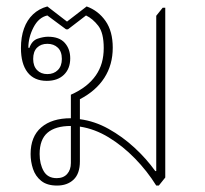

<svg xmlns="http://www.w3.org/2000/svg" viewBox="-20 -572 635 596"><path d="M157 4Q126 4 108 -10.5Q90 -25 82.5 -47.5Q75 -70 75 -94Q75 -148 108 -176.5Q141 -205 200 -205V-278Q227 -290 246 -305Q265 -320 277.5 -338Q290 -356 296 -377Q302 -398 302 -423Q302 -470 285 -492Q268 -514 247 -524L191 -481H185L127 -524Q100 -518 84 -487Q68 -456 68 -424L71 -423Q79 -446 97 -452Q115 -458 129 -458Q164 -458 181 -439Q198 -420 198 -391Q198 -359 178.5 -340Q159 -321 125 -321Q86 -321 65.5 -347.5Q45 -374 45 -423Q45 -457 54.5 -483.5Q64 -510 82.5 -527.5Q101 -545 127 -552L188 -505L249 -552Q285 -539 307.5 -507Q330 -475 330 -424Q330 -371 304 -330.5Q278 -290 228 -264V-202Q274 -196 317 -172Q360 -148 397 -114Q434 -80 462 -41H465V-523L485 -548H493V-21L473 4H465Q437 -41 399 -80Q361 -119 317.5 -145.5Q274 -172 228 -179V-71Q228 -33 208.5 -14.5Q189 4 157 4ZM156 -19Q177 -19 188.5 -32Q200 -45 200 -66V-181Q152 -181 127.5 -160Q103 -139 103 -94Q103 -63 115.5 -41Q128 -19 156 -19ZM127 -342Q147 -342 159.5 -354.5Q172 -367 172 -389Q172 -412 159.5 -424Q147 -436 127 -436Q107 -436 95 -424Q83 -412 83 -389Q83 -367 95 -354.5Q107 -342 127 -342Z"/></svg>

Font: Noto Serif Thai Thin
Style: Regular
Weight: 250
Version: Version 2.001